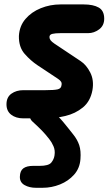

<svg xmlns="http://www.w3.org/2000/svg" viewBox="-20 -548 516 889"><path d="M191.5 0H87.5Q54 0 32 -16.8Q10 -33.5 10 -65Q10 -98 32.8 -114.2Q55.5 -130.5 88.5 -130.5H191.5Q230 -130.5 246.5 -134.2Q263 -138 264.5 -152Q267 -162.5 263 -169.2Q259 -176 248.5 -183L153.5 -246Q122 -267 94.2 -298.5Q66.5 -330 67.5 -381.5Q70 -427.5 97.8 -460Q125.5 -492.5 168.8 -510Q212 -527.5 260 -527.5H367.5Q412 -527.5 437.2 -513Q462.5 -498.5 462.5 -461.5Q462.5 -429.5 439 -412Q415.5 -394.5 388 -394.5H260Q236 -394.5 222.5 -391.2Q209 -388 209 -376.5Q209 -368.5 214.2 -361.5Q219.5 -354.5 232 -346L353.5 -265Q380 -247.5 398 -212Q416 -176.5 408 -130.5Q398.5 -79 363.8 -50.5Q329 -22 282.5 -11Q236 0 191.5 0ZM146 321.5Q116 321.5 93.8 309Q71.5 296.5 72 270.5Q72.5 243 88 231.5Q103.5 220 133.5 220H163.5Q205 220 217.5 204.8Q230 189.5 232.5 171Q236 148 227.5 128.8Q219 109.5 208 96Q190.5 73.5 173.5 56Q156.5 38.5 131 15.5Q115 1 120.8 -12Q126.5 -25 143.2 -33Q160 -41 176 -41Q198 -41 213.8 -34.2Q229.5 -27.5 243.5 -14.5Q259.5 1 271.2 15Q283 29 294.2 43.2Q305.5 57.5 319 74.5Q338 98 346.8 124Q355.5 150 352.5 188.5Q349.5 231 323 260.8Q296.5 290.5 257.8 306Q219 321.5 177.5 321.5Z"/></svg>

Font: Edu QLD Hand
Style: Regular
Weight: 400
Designer: Tina and Corey Anderson, Eben Sorkin
Foundry: Sorkin Type Co.
Version: Version 2.000